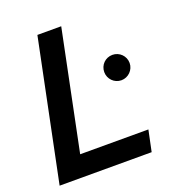

<svg xmlns="http://www.w3.org/2000/svg" viewBox="-133 -835 855 939"><g transform="rotate(-20 295.0 -365.0)"><path d="M478 -381C514 -381 544 -411 544 -447C544 -484 514 -513 478 -513C441 -513 412 -484 412 -447C412 -411 441 -381 478 -381ZM17 0H496L519 -110H164L291 -730H167Z"/></g></svg>

Font: Nacelle SemiBold
Style: Italic
Weight: 600
Italic angle: -12°
Designer: Sora Sagano
Foundry: Sora Sagano
Version: Version 1.000;FEAKit 1.0